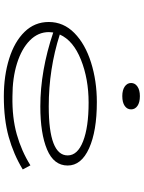

<svg xmlns="http://www.w3.org/2000/svg" viewBox="109 -864 767 1026"><g transform="rotate(90 493.0 -350.5)"><path d="M885 -88Q804 -39 711 -13Q618 13 495 13Q384 13 293 -15.5Q202 -44 149.5 -98Q97 -152 97 -227Q97 -306 156 -364Q215 -422 313.5 -453Q412 -484 525 -484Q680 -484 772 -442.5Q864 -401 864 -328Q864 -254 778.5 -218Q693 -182 548 -182Q358 -182 153 -251Q151 -237 151 -228Q151 -170 195.5 -126Q240 -82 318 -57.5Q396 -33 495 -33Q608 -31 697 -56Q786 -81 863 -129ZM164 -286Q348 -227 548 -227Q810 -227 810 -328Q810 -381 734.5 -410.5Q659 -440 528 -440Q401 -440 298.5 -399Q196 -358 164 -286ZM423 -667Q423 -688 442 -701Q461 -714 493 -714Q527 -714 545.5 -701Q564 -688 564 -667Q564 -646 545.5 -633Q527 -620 493 -620Q461 -620 442 -633Q423 -646 423 -667Z"/></g></svg>

Font: BioRhyme Expanded Light
Style: Regular
Weight: 300
Width: 7
Designer: Aoife Mooney
Foundry: Aoife Mooney Type
Version: Version 1.000